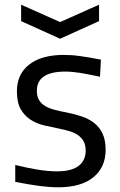

<svg xmlns="http://www.w3.org/2000/svg" viewBox="-20 -787 511 818"><path d="M228 11Q192 11 150 5.5Q108 0 45 -12V-84Q95 -72 139.5 -64.5Q184 -57 224 -57Q284 -57 314.5 -80Q345 -103 345 -145Q345 -168 337 -183.5Q329 -199 314 -210Q299 -221 278 -227.5Q257 -234 232 -239Q201 -245 169 -252.5Q137 -260 111 -276.5Q85 -293 68.5 -321.5Q52 -350 52 -398Q52 -471 104.5 -512Q157 -553 251 -553Q268 -553 284 -552Q300 -551 318 -548.5Q336 -546 358 -542.5Q380 -539 410 -533L406 -460Q355 -471 321 -476.5Q287 -482 258 -482Q137 -482 137 -400Q137 -376 146.5 -360.5Q156 -345 173 -335Q190 -325 213 -319Q236 -313 263 -308Q299 -301 329.5 -290.5Q360 -280 382.5 -262Q405 -244 417.5 -216.5Q430 -189 430 -149Q430 -74 377.5 -31.5Q325 11 228 11ZM70 -767 236 -693 402 -767V-697L236 -622L70 -697Z"/></svg>

Font: EncodeSans
Style: Regular
Weight: 400
Designer: Pablo Impallari, Andres Torresi
Foundry: Pablo Impallari, Andres Torresi
Version: Version 1.000; ttfautohint (v1.4.1)